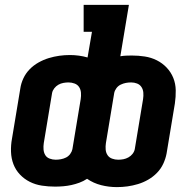

<svg xmlns="http://www.w3.org/2000/svg" viewBox="-20 -755 790 785"><path d="M458 10Q425 10 393.5 2Q362 -6 336 -24Q321 -14 304.5 -8Q288 -2 272 1.5Q256 5 239 6.5Q222 8 205 8Q178 8 151.5 4Q125 0 102 -11.5Q79 -23 61.5 -41.5Q44 -60 35 -83.5Q26 -107 25 -134Q24 -161 29 -188L63 -393Q66 -414 75.5 -434.5Q85 -455 101 -471.5Q117 -488 137.5 -499.5Q158 -511 179.5 -517.5Q201 -524 222.5 -527Q244 -530 266 -530Q284 -530 302.5 -527.5Q321 -525 338 -520L356 -625H322V-735H507L472 -525Q484 -527 495.5 -527.5Q507 -528 518 -528H519Q546 -528 572 -524Q598 -520 621 -508.5Q644 -497 661.5 -478.5Q679 -460 688.5 -436.5Q698 -413 698.5 -386Q699 -359 695 -332L661 -127Q657 -106 647.5 -85.5Q638 -65 622 -48.5Q606 -32 586 -20.5Q566 -9 544.5 -2.5Q523 4 501.5 7Q480 10 458 10ZM208 -102Q218 -102 229 -104Q240 -106 250 -111Q260 -116 267 -125.5Q274 -135 276 -145L310 -350Q312 -363 311 -376Q310 -389 303.5 -399Q297 -409 285 -413.5Q273 -418 260 -418Q250 -418 239 -416Q228 -414 218.5 -408.5Q209 -403 202 -394Q195 -385 193 -375L159 -170Q157 -157 158 -144Q159 -131 165 -121Q171 -111 183 -106.5Q195 -102 208 -102ZM463 -102Q474 -102 484.5 -104Q495 -106 505 -111.5Q515 -117 522 -126Q529 -135 531 -145L565 -350Q567 -363 566 -376Q565 -389 558.5 -399Q552 -409 540.5 -413.5Q529 -418 516 -418Q505 -418 494.5 -416Q484 -414 473.5 -409Q463 -404 456 -394.5Q449 -385 447 -375L413 -170Q411 -157 412 -144Q413 -131 419.5 -121Q426 -111 438 -106.5Q450 -102 463 -102Z"/></svg>

Font: Iosevka Etoile XBdObl
Style: Regular
Weight: 800
Italic angle: -9°
Designer: Belleve Invis
Foundry: Belleve Invis
Version: Version 15.5.2; ttfautohint (v1.8.4)